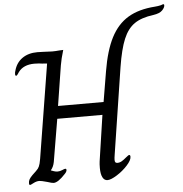

<svg xmlns="http://www.w3.org/2000/svg" viewBox="-59 -945 965 1012"><g transform="rotate(-5 423.5 -439.0)"><path d="M434 -57Q434 -79 436 -92L472 -335H233L195 -110Q190 -84 176 -68V-67Q181 -65 191 -61.5Q201 -58 211 -58Q223 -58 235.5 -63.5Q248 -69 252 -69Q258 -69 258 -62Q258 -53 246 -41Q208 0 185 0Q176 0 152 -8Q120 -17 110 -17Q95 -17 79 -8.5Q63 0 60 0Q55 0 55 -10Q55 -21 60 -30Q65 -39 77 -51Q101 -73 108 -82Q115 -91 119.5 -108Q124 -125 131 -172L205 -630Q200 -630 178 -632Q172 -633 162 -634Q152 -635 138 -635Q80 -635 53 -598Q51 -595 46 -587.5Q41 -580 37 -580Q32 -580 32 -589Q32 -599 35 -606Q46 -648 78.5 -671Q111 -694 159 -694L192 -693Q220 -691 237 -691Q255 -691 275 -693L296 -694Q282 -648 276.5 -614Q271 -580 270 -573L243 -402H484L511 -563Q529 -671 563.5 -738Q598 -805 654.5 -839Q711 -873 797 -879Q813 -880 830 -884Q839 -888 842 -888Q847 -888 847 -882Q847 -870 833 -855.5Q819 -841 785 -836Q722 -828 685 -802.5Q648 -777 626 -724.5Q604 -672 589 -578L518 -120Q515 -102 515 -93Q515 -83 518.5 -79.5Q522 -76 529 -76Q541 -76 552 -82.5Q563 -89 577 -101Q590 -112 594 -112Q600 -112 600 -102Q600 -84 575.5 -57Q551 -30 519 -10Q487 10 469 10Q452 10 443 -7.5Q434 -25 434 -57Z"/></g></svg>

Font: Charm
Style: Regular
Weight: 400
Designer: Katatrad Aksorn Co.,Ltd.
Foundry: Cadson Demak Co.,Ltd.
Version: Version 1.001